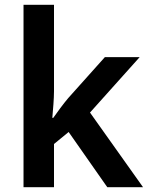

<svg xmlns="http://www.w3.org/2000/svg" viewBox="-20 -780 622 800"><path d="M205 -400V-760H78V0H205V-180L266 -230L427 0H576L355 -311L562 -542H417L264 -371C246 -350 215 -308 202 -289H198C201 -322 205 -370 205 -400Z"/></svg>

Font: Noto Sans Myanmar UI SemiBold
Style: Regular
Weight: 600
Designer: Monotype Design Team
Foundry: Monotype Imaging Inc.
Version: Version 2.103